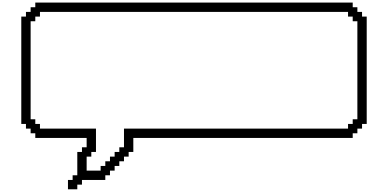

<svg xmlns="http://www.w3.org/2000/svg" viewBox="-20 -1234 2969 1469"><path d="M500 142.9V214.3H571.4V178.6H607.1V142.9H785.7V107.1H821.4V71.4H857.1V35.7H892.9V0H928.6V-35.7H964.3V-71.4H1000V-178.6H2678.6V-214.3H2714.3V-250H2750V-285.7H2785.7V-1107.1H2750V-1142.9H2714.3V-1178.6H2678.6V-1214.3H250V-1178.6H214.3V-1142.9H178.6V-1107.1H142.9V-285.7H178.6V-250H214.3V-214.3H250V-178.6H642.9V-107.1H607.1V-71.4H571.4V107.1H535.7V142.9ZM642.9 71.4V-35.7H678.6V-71.4H714.3V-250H285.7V-285.7H250V-321.4H214.3V-1071.4H250V-1107.1H285.7V-1142.9H2642.9V-1107.1H2678.6V-1071.4H2714.3V-321.4H2678.6V-285.7H2642.9V-250H928.6V-107.1H892.9V-71.4H857.1V-35.7H821.4V0H785.7V35.7H750V71.4Z"/></svg>

Font: Gossip Icons High Pixel
Style: Regular
Weight: 500
Designer: Deborah Khodanovich
Version: Version 1.001;Glyphs 3.3.1 (3343)